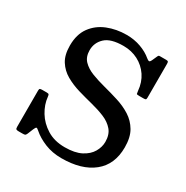

<svg xmlns="http://www.w3.org/2000/svg" viewBox="-176 -906 1033 1068"><g transform="rotate(30 341.0 -372.0)"><path d="M544 -521.5Q539.5 -575 512.8 -614.8Q486 -654.5 443.8 -676.5Q401.5 -698.5 350 -698.5Q268 -698.5 232.8 -665.2Q197.5 -632 197.5 -584Q197.5 -541.5 221.5 -516.5Q245.5 -491.5 284.8 -476.2Q324 -461 370.8 -449Q417.5 -437 464.5 -422.2Q511.5 -407.5 550.8 -382.8Q590 -358 613.8 -317.5Q637.5 -277 637.5 -213Q637.5 -102.5 564 -43.5Q490.5 15.5 361.5 15.5Q303 15.5 254.8 -4Q206.5 -23.5 173 -53Q161 -64 156.5 -62Q152 -60 145.5 -44.5L131 -9Q126.5 1 122.2 3Q118 5 103.5 5H81.5Q69.5 5 65.5 2Q61.5 -1 61.5 -13V-245Q61.5 -256 65.5 -258.2Q69.5 -260.5 81 -260.5H109Q120.5 -260.5 122.8 -256.2Q125 -252 126 -242.5Q130.5 -195.5 157.8 -150.5Q185 -105.5 232.8 -76Q280.5 -46.5 347 -46.5Q411.5 -46.5 451.5 -67.2Q491.5 -88 510 -120Q528.5 -152 528.5 -185Q528.5 -231.5 504.8 -259.5Q481 -287.5 442 -303.8Q403 -320 356 -331.8Q309 -343.5 262.2 -357.2Q215.5 -371 176.2 -393.5Q137 -416 113.2 -453.5Q89.5 -491 89.5 -551.5Q89.5 -623.5 123.5 -669.8Q157.5 -716 213.2 -738.2Q269 -760.5 334.5 -760.5Q383 -760.5 425.5 -745.2Q468 -730 498.5 -704Q508 -696 514 -695.8Q520 -695.5 526.5 -709.5L541.5 -743Q544 -747.5 545.8 -748.8Q547.5 -750 554.5 -750H593Q603 -750 605.8 -746.5Q608.5 -743 608.5 -732.5V-516Q608.5 -505 604.5 -503Q600.5 -501 589.5 -501H563Q548 -501 546.8 -504.5Q545.5 -508 544 -521.5Z"/></g></svg>

Font: Besley* Medium
Style: Regular
Weight: 500
Designer: Owen Earl
Foundry: indestructible type*
Version: Version 3.000; ttfautohint (v1.8.3)